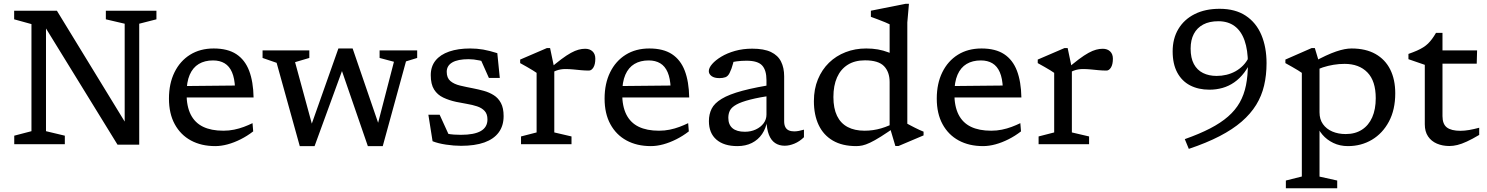

<svg xmlns="http://www.w3.org/2000/svg" viewBox="-20 -754 7776 1004"><path d="M144.5 -68V-628L54 -653V-698H277.5L664.5 -65L632 -41.5V-630L533.5 -653V-698H798V-653L708 -630V2.5H594.5L201.5 -636L220.5 -640.5V-68L319 -44.5V0H54.5V-44.5Z M1097.5 -500.5Q1170.5 -500.5 1215.8 -470.8Q1261 -441 1282.8 -384Q1304.5 -327 1306 -244.5H941L939 -304L1239 -307L1209 -294Q1207 -344.5 1193.2 -376.2Q1179.5 -408 1154.5 -423Q1129.5 -438 1094 -438Q1050.5 -438 1019.5 -419.5Q988.5 -401 972 -363Q955.5 -325 955.5 -265Q955.5 -198.5 977.2 -155.2Q999 -112 1041.8 -91.2Q1084.5 -70.5 1148 -70.5Q1177.5 -70.5 1204.2 -76Q1231 -81.5 1255 -90.5Q1279 -99.5 1300.5 -110L1304 -67Q1273 -43 1238.8 -25.8Q1204.5 -8.5 1170.5 0.8Q1136.5 10 1105.5 10Q1032.5 10 978.2 -19.5Q924 -49 893.8 -104.5Q863.5 -160 863.5 -238.5Q863.5 -317 892.5 -376Q921.5 -435 974 -467.8Q1026.5 -500.5 1097.5 -500.5Z M2040 -431 1965 -451V-490.5H2161.5V-451L2103 -433L1981.5 10H1903.5L1752.5 -428L1786 -431L1625 10H1547.5L1426.5 -425.5L1353 -451V-490.5H1597.5V-451L1523 -429L1624 -58H1593L1749.5 -500.5H1824L1971.5 -70.5H1946.5Z M2438.5 -500.5Q2474 -500.5 2506.8 -494.8Q2539.5 -489 2580.5 -476L2593.5 -346.5H2536.5L2481.5 -470L2550 -418Q2518 -431.5 2487.2 -438Q2456.5 -444.5 2430.5 -444.5Q2374 -444.5 2345 -427.5Q2316 -410.5 2316 -378.5Q2316 -346.5 2335.2 -330.2Q2354.5 -314 2386 -306.5Q2417.5 -299 2454.5 -292Q2482.5 -286.5 2510.5 -278.8Q2538.5 -271 2562 -256.2Q2585.5 -241.5 2599.5 -215.2Q2613.5 -189 2613.5 -147Q2613.5 -96.5 2588 -61.8Q2562.5 -27 2513 -9.2Q2463.5 8.5 2391 8.5Q2353.5 8.5 2312 2.2Q2270.5 -4 2242 -15.5L2220 -154H2279L2341.5 -17L2280 -66Q2298.5 -59 2317 -55.2Q2335.5 -51.5 2354 -50.2Q2372.5 -49 2390 -49Q2460 -49 2494.5 -69Q2529 -89 2529 -129.5Q2529 -158 2514 -174Q2499 -190 2474.5 -198Q2450 -206 2421.2 -210.8Q2392.5 -215.5 2364.5 -221.5Q2328 -229.5 2297.8 -243.8Q2267.5 -258 2250 -285.8Q2232.5 -313.5 2232.5 -361Q2232.5 -406.5 2257.5 -437.5Q2282.5 -468.5 2329 -484.5Q2375.5 -500.5 2438.5 -500.5Z M3040 -499Q3064 -499 3078.5 -485.2Q3093 -471.5 3093 -447Q3093 -417.5 3083 -401.2Q3073 -385 3059.5 -385Q3038.5 -385 3018 -387Q2997.5 -389 2977 -391Q2956.5 -393 2936 -393Q2924 -393 2912 -391Q2900 -389 2887.2 -384.2Q2874.5 -379.5 2860.5 -370.5L2846 -388Q2885.5 -422 2914.5 -443.8Q2943.5 -465.5 2965.5 -477.5Q2987.5 -489.5 3005.2 -494.2Q3023 -499 3040 -499ZM2878.5 -397.5V-61.5L2968.5 -40.5V0H2704.5V-40.5L2786 -61.5V-373Q2779.5 -378 2766.2 -386Q2753 -394 2735.8 -404Q2718.5 -414 2700 -424V-442.5L2839.5 -502.5H2856.5Z M3375.5 -500.5Q3448.5 -500.5 3493.8 -470.8Q3539 -441 3560.8 -384Q3582.5 -327 3584 -244.5H3219L3217 -304L3517 -307L3487 -294Q3485 -344.5 3471.2 -376.2Q3457.5 -408 3432.5 -423Q3407.5 -438 3372 -438Q3328.5 -438 3297.5 -419.5Q3266.5 -401 3250 -363Q3233.5 -325 3233.5 -265Q3233.5 -198.5 3255.2 -155.2Q3277 -112 3319.8 -91.2Q3362.5 -70.5 3426 -70.5Q3455.5 -70.5 3482.2 -76Q3509 -81.5 3533 -90.5Q3557 -99.5 3578.5 -110L3582 -67Q3551 -43 3516.8 -25.8Q3482.5 -8.5 3448.5 0.8Q3414.5 10 3383.5 10Q3310.5 10 3256.2 -19.5Q3202 -49 3171.8 -104.5Q3141.5 -160 3141.5 -238.5Q3141.5 -317 3170.5 -376Q3199.5 -435 3252 -467.8Q3304.5 -500.5 3375.5 -500.5Z M4045.5 -315.5 4030 -257Q3951 -245.5 3903.2 -233.2Q3855.5 -221 3830.5 -207Q3805.5 -193 3797 -176.2Q3788.5 -159.5 3788.5 -138Q3788.5 -102 3810.5 -83.5Q3832.5 -65 3875 -65Q3906.5 -65 3932.2 -77Q3958 -89 3973 -109.2Q3988 -129.5 3988 -154.5V-335Q3988 -387 3965.2 -411.8Q3942.5 -436.5 3884 -436.5Q3856 -436.5 3832 -433.2Q3808 -430 3786.5 -424L3821.5 -457Q3817.5 -438 3813.5 -422.8Q3809.5 -407.5 3805 -395.2Q3800.5 -383 3795 -372Q3786.5 -355 3773.2 -350.2Q3760 -345.5 3742 -345.5Q3715 -345.5 3700.8 -356.2Q3686.5 -367 3686.5 -382Q3686.5 -399 3703.8 -419Q3721 -439 3751.5 -457.5Q3782 -476 3823.5 -487.8Q3865 -499.5 3913.5 -499.5Q3975 -499.5 4011.5 -482Q4048 -464.5 4064.2 -432Q4080.5 -399.5 4080.5 -355V-120Q4080.5 -101.5 4086.5 -89.8Q4092.5 -78 4104.2 -72.5Q4116 -67 4133 -67Q4144.5 -67 4157.5 -69.5Q4170.5 -72 4184 -76V-36.5Q4161 -14 4134.2 -3Q4107.5 8 4083.5 8Q4054 8 4033 -6.2Q4012 -20.5 4000.8 -49.2Q3989.5 -78 3988 -122L3992 -123.5Q3985.5 -83 3965 -53Q3944.5 -23 3911.8 -6.5Q3879 10 3836 10Q3765.5 10 3726.2 -24Q3687 -58 3687 -120.5Q3687 -156.5 3701.2 -185.2Q3715.5 -214 3753.8 -237.2Q3792 -260.5 3862.5 -279.5Q3933 -298.5 4045.5 -315.5Z M4632 -325Q4632 -377.5 4602.8 -408Q4573.5 -438.5 4503 -438.5Q4449.5 -438.5 4412.8 -415.2Q4376 -392 4357 -349.2Q4338 -306.5 4338 -246.5Q4338 -187.5 4357 -148.2Q4376 -109 4412.5 -89.8Q4449 -70.5 4501 -70.5Q4545.5 -70.5 4587.5 -82.8Q4629.5 -95 4672 -119V-97.5Q4621 -61.5 4586.8 -40Q4552.5 -18.5 4529.5 -7.8Q4506.5 3 4490 6.5Q4473.5 10 4457.5 10Q4384.5 10 4335.2 -18.8Q4286 -47.5 4261 -100.2Q4236 -153 4236 -225Q4236 -288.5 4257 -339.2Q4278 -390 4315 -426Q4352 -462 4401.8 -481.2Q4451.5 -500.5 4509.5 -500.5Q4542.5 -500.5 4570.8 -495.5Q4599 -490.5 4627 -479.8Q4655 -469 4686 -450.5L4632 -425.5V-627Q4626 -630.5 4608 -637.8Q4590 -645 4569.2 -653Q4548.5 -661 4534 -666V-698L4715 -734H4733L4724.5 -636.5V-107Q4729 -104.5 4739.8 -98.8Q4750.5 -93 4763.5 -86.5Q4776.5 -80 4789 -74.2Q4801.5 -68.5 4809.5 -65.5V-46L4678.5 9.5H4662L4632 -91.5Z M5112.5 -500.5Q5185.5 -500.5 5230.8 -470.8Q5276 -441 5297.8 -384Q5319.5 -327 5321 -244.5H4956L4954 -304L5254 -307L5224 -294Q5222 -344.5 5208.2 -376.2Q5194.5 -408 5169.5 -423Q5144.5 -438 5109 -438Q5065.5 -438 5034.5 -419.5Q5003.5 -401 4987 -363Q4970.5 -325 4970.5 -265Q4970.5 -198.5 4992.2 -155.2Q5014 -112 5056.8 -91.2Q5099.5 -70.5 5163 -70.5Q5192.5 -70.5 5219.2 -76Q5246 -81.5 5270 -90.5Q5294 -99.5 5315.5 -110L5319 -67Q5288 -43 5253.8 -25.8Q5219.5 -8.5 5185.5 0.8Q5151.5 10 5120.5 10Q5047.5 10 4993.2 -19.5Q4939 -49 4908.8 -104.5Q4878.5 -160 4878.5 -238.5Q4878.5 -317 4907.5 -376Q4936.5 -435 4989 -467.8Q5041.5 -500.5 5112.5 -500.5Z M5746.5 -499Q5770.5 -499 5785 -485.2Q5799.5 -471.5 5799.5 -447Q5799.5 -417.5 5789.5 -401.2Q5779.5 -385 5766 -385Q5745 -385 5724.5 -387Q5704 -389 5683.5 -391Q5663 -393 5642.5 -393Q5630.5 -393 5618.5 -391Q5606.5 -389 5593.8 -384.2Q5581 -379.5 5567 -370.5L5552.5 -388Q5592 -422 5621 -443.8Q5650 -465.5 5672 -477.5Q5694 -489.5 5711.8 -494.2Q5729.5 -499 5746.5 -499ZM5585 -397.5V-61.5L5675 -40.5V0H5411V-40.5L5492.5 -61.5V-373Q5486 -378 5472.8 -386Q5459.5 -394 5442.2 -404Q5425 -414 5406.5 -424V-442.5L5546 -502.5H5563Z M6196.5 24.5 6175.5 -26.5Q6252 -53.5 6308 -82.5Q6364 -111.5 6402 -144.8Q6440 -178 6462.8 -218.2Q6485.5 -258.5 6495.5 -308.5Q6505.5 -358.5 6505.5 -421Q6505.5 -492.5 6488 -542.2Q6470.5 -592 6436 -617.5Q6401.5 -643 6351 -643Q6304 -643 6271.8 -625.8Q6239.5 -608.5 6222.8 -576.8Q6206 -545 6206 -500Q6206 -450.5 6223 -419Q6240 -387.5 6270.8 -372.2Q6301.5 -357 6342 -357Q6368.5 -357 6393.5 -363Q6418.5 -369 6440.5 -381.2Q6462.5 -393.5 6480.2 -411.5Q6498 -429.5 6509.5 -453.5L6526.5 -448Q6510 -405.5 6486.5 -374.5Q6463 -343.5 6434.2 -323.5Q6405.5 -303.5 6372.5 -294.2Q6339.5 -285 6304.5 -285Q6246.5 -285 6203.2 -307.5Q6160 -330 6136 -374.8Q6112 -419.5 6112 -485.5Q6112 -552.5 6142 -602.5Q6172 -652.5 6227 -680.2Q6282 -708 6357.5 -708Q6439.5 -708 6494.2 -671.8Q6549 -635.5 6576 -571.2Q6603 -507 6603 -423.5Q6603 -361 6590.2 -306.8Q6577.5 -252.5 6548.8 -205.8Q6520 -159 6473 -118.2Q6426 -77.5 6357.5 -42Q6289 -6.5 6196.5 24.5Z M7174 -240.5Q7174 -330.5 7130.5 -375.2Q7087 -420 7011 -420Q6981.5 -420 6953 -415.2Q6924.5 -410.5 6897.8 -401.8Q6871 -393 6846 -379.5V-428.5Q6883 -449 6912.8 -462.8Q6942.5 -476.5 6966.8 -484.8Q6991 -493 7010.8 -496.8Q7030.5 -500.5 7047.5 -500.5Q7121.5 -500.5 7172.5 -471.8Q7223.5 -443 7249.8 -390.5Q7276 -338 7276 -266Q7276 -180.5 7243 -118.5Q7210 -56.5 7154 -23.2Q7098 10 7028.5 10Q6986.5 10 6952.2 -6.5Q6918 -23 6895 -50Q6872 -77 6863 -109H6880V169.5L6972.5 190V230.5H6704V190L6787.5 169V-373Q6781 -378 6767.8 -386Q6754.5 -394 6737.2 -404Q6720 -414 6701.5 -424V-442.5L6838.5 -502.5H6855.5L6880 -421V-166.5Q6880 -130 6898 -104.8Q6916 -79.5 6947 -66.2Q6978 -53 7017 -53Q7066.5 -53 7101.8 -75.8Q7137 -98.5 7155.5 -140.5Q7174 -182.5 7174 -240.5Z M7523 -147Q7523 -105 7546 -87.5Q7569 -70 7617 -70Q7638 -70 7662.5 -74.2Q7687 -78.5 7715 -86V-48.5Q7678 -26.5 7650.2 -13.8Q7622.5 -1 7600.8 4.2Q7579 9.5 7559 9.5Q7523 9.5 7493.8 -3Q7464.5 -15.5 7447.5 -40.8Q7430.5 -66 7430.5 -104V-415L7345 -444.5V-472Q7370.5 -481 7389.2 -489.2Q7408 -497.5 7422.2 -506.5Q7436.5 -515.5 7447.5 -526.2Q7458.5 -537 7468.5 -550.5Q7478.5 -564 7489 -582H7523V-473.5ZM7487 -421 7489.5 -490.5H7704L7702 -421Z"/></svg>

Font: Newsreader 9pt
Style: Regular
Weight: 400
Designer: Hugues Gentile
Foundry: Production Type
Version: Version 1.003